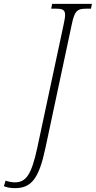

<svg xmlns="http://www.w3.org/2000/svg" viewBox="-140 -734 496 994"><path d="M-62 240C23 240 62 189 95 33L231 -605C246 -679 260 -689 307 -689H331L336 -714H130L125 -689H149C182 -689 197 -684 197 -657C197 -645 194 -628 189 -605L53 31C23 170 -5 210 -63 210C-79 210 -99 206 -111 201L-120 230C-101 237 -85 240 -62 240Z"/></svg>

Font: Noto Serif Condensed ExtraLight
Style: Italic
Weight: 200
Width: 3
Italic angle: -12°
Designer: Monotype Design Team
Foundry: Monotype Imaging Inc.
Version: Version 2.013